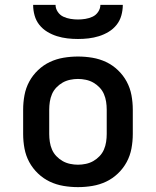

<svg xmlns="http://www.w3.org/2000/svg" viewBox="-20 -760 640 788"><path d="M300 8Q270 8 240.5 3Q211 -2 184.5 -14.5Q158 -27 136 -48Q114 -69 100 -95Q86 -121 80.5 -150.5Q75 -180 75 -210V-310Q75 -340 80.5 -369.5Q86 -399 100 -425Q114 -451 136 -472Q158 -493 184.5 -505.5Q211 -518 240.5 -523Q270 -528 300 -528Q330 -528 359.5 -523Q389 -518 415.5 -505.5Q442 -493 464 -472Q486 -451 500 -425Q514 -399 519.5 -369.5Q525 -340 525 -310V-210Q525 -180 519.5 -150.5Q514 -121 500 -95Q486 -69 464 -48Q442 -27 415.5 -14.5Q389 -2 359.5 3Q330 8 300 8ZM300 -84Q316 -84 332.5 -87.5Q349 -91 363 -99Q377 -107 388.5 -119Q400 -131 406.5 -146Q413 -161 415.5 -177.5Q418 -194 418 -210V-310Q418 -326 415.5 -342.5Q413 -359 406.5 -374Q400 -389 388.5 -401Q377 -413 363 -421Q349 -429 332.5 -432.5Q316 -436 300 -436Q284 -436 267.5 -432.5Q251 -429 237 -421Q223 -413 211.5 -401Q200 -389 193.5 -374Q187 -359 184.5 -342.5Q182 -326 182 -310V-210Q182 -194 184.5 -177.5Q187 -161 193.5 -146Q200 -131 211.5 -119Q223 -107 237 -99Q251 -91 267.5 -87.5Q284 -84 300 -84ZM300 -600Q278 -600 256.5 -602.5Q235 -605 214 -611.5Q193 -618 174 -629.5Q155 -641 141.5 -658Q128 -675 122 -696.5Q116 -718 116 -740H208Q208 -725 217 -711.5Q226 -698 240 -691.5Q254 -685 269.5 -682.5Q285 -680 300 -680Q315 -680 330.5 -682.5Q346 -685 360 -691.5Q374 -698 383 -711.5Q392 -725 392 -740H484Q484 -718 478 -696.5Q472 -675 458.5 -658Q445 -641 426 -629.5Q407 -618 386 -611.5Q365 -605 343.5 -602.5Q322 -600 300 -600Z"/></svg>

Font: Iosevka Semibold Extended
Style: Regular
Weight: 600
Width: 7
Monospace: yes
Designer: Belleve Invis
Foundry: Belleve Invis
Version: Version 32.5.0; ttfautohint (v1.8.4)